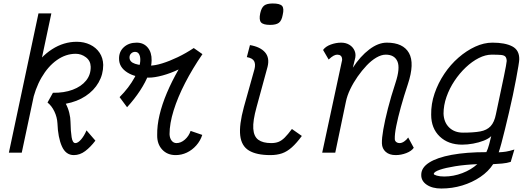

<svg xmlns="http://www.w3.org/2000/svg" viewBox="-20 -877 3040 1103"><path d="M404 14Q358 14 335.5 -36.5Q313 -87 310 -169Q308 -204 292.5 -236.5Q277 -269 253 -288L284 -344Q348 -343 397.5 -361.5Q447 -380 474.5 -414Q502 -448 501 -494Q500 -528 473.5 -548Q447 -568 415 -568Q358 -568 307 -532Q256 -496 218.5 -431.5Q181 -367 163 -280L93 -291Q115 -395 163.5 -473Q212 -551 279 -594Q346 -637 421 -637Q463 -637 497.5 -620.5Q532 -604 552 -574Q572 -544 573 -504Q573 -450 546.5 -403.5Q520 -357 471.5 -325Q423 -293 358 -281Q371 -257 378 -228.5Q385 -200 385 -177Q386 -122 391.5 -88.5Q397 -55 413 -55Q428 -55 446 -76Q464 -97 477 -128L528 -69Q500 -32 469.5 -9Q439 14 404 14ZM31 0 201 -800H275L105 0Z M710 -261 667 -319Q721 -373 753.5 -432.5Q786 -492 786 -534Q786 -554 778.5 -566.5Q771 -579 756 -579Q743 -579 733.5 -570Q724 -561 724 -547Q724 -521 756 -510.5Q788 -500 840 -500Q870 -500 912 -513Q954 -526 1001 -548.5Q1048 -571 1093 -601L1143 -566Q1086 -483 1043.5 -400.5Q1001 -318 977.5 -242.5Q954 -167 954 -106Q955 -83 966 -69Q977 -55 994 -55Q1019 -55 1042 -75Q1065 -95 1075 -125L1142 -102Q1131 -68 1107.5 -41.5Q1084 -15 1053.5 -0.5Q1023 14 989 14Q941 14 911.5 -18Q882 -50 883 -101Q882 -155 896.5 -216.5Q911 -278 939 -344Q967 -410 1006 -478Q960 -456 914 -443.5Q868 -431 835 -431Q758 -431 711 -461Q664 -491 664 -539Q663 -580 691.5 -606Q720 -632 765 -632Q805 -632 828.5 -604Q852 -576 851 -530Q851 -496 834 -451Q817 -406 785 -357Q753 -308 710 -261Z M1533 14Q1454 14 1410.5 -12Q1367 -38 1360 -98.5Q1353 -159 1381 -262L1442 -480Q1449 -508 1440 -525.5Q1431 -543 1398 -549L1416 -618Q1475 -608 1502.5 -576.5Q1530 -545 1517 -493L1454 -262Q1432 -183 1435 -138Q1438 -93 1464 -74Q1490 -55 1538 -55Q1562 -55 1580 -62Q1598 -69 1616 -87Q1634 -105 1657 -136L1714 -96Q1684 -55 1656.5 -30.5Q1629 -6 1600 4Q1571 14 1533 14ZM1532 -734Q1492 -734 1479.5 -748.5Q1467 -763 1475 -801Q1482 -833 1497.5 -845Q1513 -857 1547 -857Q1588 -857 1600.5 -843Q1613 -829 1604 -791Q1598 -758 1582 -746Q1566 -734 1532 -734Z M2325 -87 2357 -28Q2344 -9 2314 2.5Q2284 14 2253 14Q2217 14 2196 -4.5Q2175 -23 2174 -53Q2173 -82 2182 -133.5Q2191 -185 2208.5 -253.5Q2226 -322 2252 -401Q2280 -486 2263 -524.5Q2246 -563 2196 -563Q2171 -563 2142.5 -546.5Q2114 -530 2086.5 -501Q2059 -472 2034.5 -437Q2010 -402 1992 -364.5Q1974 -327 1967 -292L1906 0H1831L1943 -521Q1944 -525 1945 -530Q1946 -535 1945 -540Q1944 -551 1937 -557Q1930 -563 1917 -563Q1908 -563 1896.5 -557Q1885 -551 1868 -535L1836 -590Q1850 -610 1880 -621Q1910 -632 1940 -632Q1967 -632 1987.5 -619.5Q2008 -607 2017.5 -584.5Q2027 -562 2018 -533L2007 -488Q2050 -554 2101.5 -593Q2153 -632 2202 -632Q2296 -632 2329.5 -572.5Q2363 -513 2323 -393Q2300 -324 2283 -262.5Q2266 -201 2256.5 -153.5Q2247 -106 2248 -79Q2248 -68 2256 -61.5Q2264 -55 2276 -55Q2288 -55 2301.5 -64Q2315 -73 2325 -87Z M2515 206Q2463 206 2431 184Q2399 162 2400 127Q2400 86 2445.5 57Q2491 28 2575 12.5Q2659 -3 2774 -3Q2783 -21 2790 -47.5Q2797 -74 2802 -95Q2787 -80 2759 -69Q2731 -58 2698 -52Q2665 -46 2635 -46Q2555 -46 2506 -93Q2457 -140 2457 -218Q2456 -280 2476.5 -340Q2497 -400 2532.5 -453Q2568 -506 2614 -546Q2660 -586 2710 -609Q2760 -632 2809 -632Q2882 -632 2923 -610.5Q2964 -589 2963 -536Q2963 -527 2958 -497Q2953 -467 2945 -424Q2937 -381 2926.5 -331Q2916 -281 2904 -230.5Q2892 -180 2881 -134.5Q2870 -89 2860.5 -54Q2851 -19 2845 -2Q2868 -3 2887 -6Q2906 -9 2935 -18L2914 53Q2892 60 2864.5 62.5Q2837 65 2813 66Q2786 108 2739.5 139.5Q2693 171 2635.5 188.5Q2578 206 2515 206ZM2532 137Q2585 137 2636 117.5Q2687 98 2722 66Q2651 69 2595 78Q2539 87 2506 98.5Q2473 110 2472 122Q2472 127 2489.5 132Q2507 137 2532 137ZM2640 -115Q2701 -115 2739 -122Q2777 -129 2798.5 -152Q2820 -175 2829 -221Q2859 -362 2874.5 -436.5Q2890 -511 2891 -527Q2890 -545 2882.5 -552.5Q2875 -560 2856.5 -561.5Q2838 -563 2804 -563Q2769 -563 2730.5 -543.5Q2692 -524 2656 -490Q2620 -456 2591 -412.5Q2562 -369 2545 -320.5Q2528 -272 2528 -224Q2530 -174 2560.5 -144.5Q2591 -115 2640 -115Z"/></svg>

Font: Victor Mono
Style: Italic
Weight: 400
Italic angle: -12°
Monospace: yes
Designer: Rune Bjørnerås
Version: Version 1.561;gftools[0.9.30]